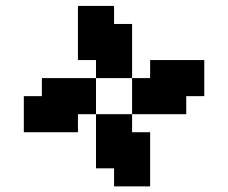

<svg xmlns="http://www.w3.org/2000/svg" viewBox="-20 -708 790 665"><path d="M312.5 -250H375V-187.5H312.5ZM312.5 -187.5H375V-125H312.5ZM375 -187.5H437.5V-125H375ZM375 -250H437.5V-187.5H375ZM375 -312.5H437.5V-250H375ZM312.5 -312.5H375V-250H312.5ZM437.5 -250H500V-187.5H437.5ZM437.5 -187.5H500V-125H437.5ZM437.5 -125H500V-62.5H437.5ZM375 -125H437.5V-62.5H375ZM437.5 -375H500V-312.5H437.5ZM437.5 -437.5H500V-375H437.5ZM500 -437.5H562.5V-375H500ZM562.5 -437.5H625V-375H562.5ZM562.5 -375H625V-312.5H562.5ZM500 -375H562.5V-312.5H500ZM500 -500H562.5V-437.5H500ZM562.5 -500H625V-437.5H562.5ZM625 -500H687.5V-437.5H625ZM625 -437.5H687.5V-375H625ZM375 -500H437.5V-437.5H375ZM312.5 -500H375V-437.5H312.5ZM312.5 -562.5H375V-500H312.5ZM312.5 -625H375V-562.5H312.5ZM375 -625H437.5V-562.5H375ZM375 -562.5H437.5V-500H375ZM250 -562.5H312.5V-500H250ZM250 -625H312.5V-562.5H250ZM250 -687.5H312.5V-625H250ZM312.5 -687.5H375V-625H312.5ZM250 -437.5H312.5V-375H250ZM250 -375H312.5V-312.5H250ZM187.5 -375H250V-312.5H187.5ZM125 -375H187.5V-312.5H125ZM125 -437.5H187.5V-375H125ZM187.5 -437.5H250V-375H187.5ZM187.5 -312.5H250V-250H187.5ZM125 -312.5H187.5V-250H125ZM62.5 -312.5H125V-250H62.5ZM62.5 -375H125V-312.5H62.5Z"/></svg>

Font: Yarndings 12
Style: Regular
Weight: 400
Designer: Sarah Cadigan-Fried
Version: Version 1.000; ttfautohint (v1.8.4.7-5d5b)